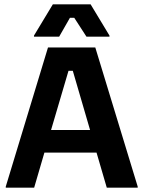

<svg xmlns="http://www.w3.org/2000/svg" viewBox="-20 -870 665 890"><path d="M137.5 -700H254.2L304.2 -787.5H324.2L380.8 -700H487.5V-705L400 -850H225L137.5 -705ZM6.7 0H138.3L185.8 -162.5H427.5L475 0H618.3V-5L421.7 -650H202.5L6.7 -5ZM297.5 -541.7H317.5L397.5 -267.5H216.7Z"/></svg>

Font: Familjen Grotesk GF
Style: Bold
Weight: 700
Designer: Anders Wikstroem, Jonas Baeckman, Matilda Gysing, Kristian Moeller
Foundry: Familjen STHLM AB
Version: Version 2.000; Beta; Release 4; Build 6